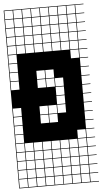

<svg xmlns="http://www.w3.org/2000/svg" viewBox="-68 -848 617 1156"><g transform="rotate(-5 241.0 -269.5)"><path d="M378.6 -803.6V-753.6H428.6V-803.6ZM3.6 -700H53.6V-750H3.6ZM57.1 -700H107.1V-750H57.1ZM110.7 -700H160.7V-750H110.7ZM378.6 -700H428.6V-750H378.6ZM325 -700H375V-750H325ZM271.4 -700H321.4V-750H271.4ZM164.3 -700H214.3V-750H164.3ZM217.9 -700H267.9V-750H217.9ZM3.6 -646.4H53.6V-696.4H3.6ZM57.1 -646.4H107.1V-696.4H57.1ZM110.7 -646.4H160.7V-696.4H110.7ZM378.6 -646.4H428.6V-696.4H378.6ZM164.3 -646.4H214.3V-696.4H164.3ZM325 -646.4H375V-696.4H325ZM217.9 -646.4H267.9V-696.4H217.9ZM271.4 -646.4H321.4V-696.4H271.4ZM271.4 -592.9H321.4V-642.9H271.4ZM325 -592.9H375V-642.9H325ZM217.9 -592.9H267.9V-642.9H217.9ZM378.6 -592.9H428.6V-642.9H378.6ZM164.3 -592.9H214.3V-642.9H164.3ZM110.7 -592.9H160.7V-642.9H110.7ZM57.1 -592.9H107.1V-642.9H57.1ZM3.6 -592.9H53.6V-642.9H3.6ZM325 -539.3H375V-589.3H325ZM378.6 -539.3H428.6V-589.3H378.6ZM271.4 -539.3H321.4V-589.3H271.4ZM217.9 -539.3H267.9V-589.3H217.9ZM164.3 -539.3H214.3V-589.3H164.3ZM110.7 -539.3H160.7V-589.3H110.7ZM57.1 -539.3H107.1V-589.3H57.1ZM3.6 -539.3H53.6V-589.3H3.6ZM378.6 -485.7H428.6V-535.7H378.6ZM3.6 -485.7H53.6V-535.7H3.6ZM3.6 -432.1H53.6V-482.1H3.6ZM164.3 -378.6H214.3V-428.6H164.3ZM3.6 -378.6H53.6V-428.6H3.6ZM217.9 -378.6H267.9V-428.6H217.9ZM3.6 -325H53.6V-375H3.6ZM164.3 -325H214.3V-375H164.3ZM217.9 -325H267.9V-375H217.9ZM271.4 -325H321.4V-375H271.4ZM271.4 -271.4H321.4V-321.4H271.4ZM271.4 -217.9H321.4V-267.9H271.4ZM3.6 -164.3H53.6V-214.3H3.6ZM271.4 -164.3H321.4V-214.3H271.4ZM217.9 -164.3H267.9V-214.3H217.9ZM164.3 -164.3H214.3V-214.3H164.3ZM3.6 -110.7H53.6V-160.7H3.6ZM217.9 -110.7H267.9V-160.7H217.9ZM164.3 -110.7H214.3V-160.7H164.3ZM3.6 -57.1H53.6V-107.1H3.6ZM378.6 -3.6H428.6V-53.6H378.6ZM3.6 -3.6H53.6V-53.6H3.6ZM217.9 50H267.9V0H217.9ZM271.4 50H321.4V0H271.4ZM325 50H375V0H325ZM3.6 50H53.6V0H3.6ZM57.1 50H107.1V0H57.1ZM378.6 50H428.6V0H378.6ZM164.3 50H214.3V0H164.3ZM110.7 50H160.7V0H110.7ZM110.7 103.6H160.7V53.6H110.7ZM271.4 103.6H321.4V53.6H271.4ZM164.3 103.6H214.3V53.6H164.3ZM378.6 103.6H428.6V53.6H378.6ZM217.9 103.6H267.9V53.6H217.9ZM325 103.6H375V53.6H325ZM3.6 103.6H53.6V53.6H3.6ZM57.1 103.6H107.1V53.6H57.1ZM110.7 157.1H160.7V107.1H110.7ZM271.4 157.1H321.4V107.1H271.4ZM164.3 157.1H214.3V107.1H164.3ZM3.6 157.1H53.6V107.1H3.6ZM325 157.1H375V107.1H325ZM217.9 157.1H267.9V107.1H217.9ZM378.6 157.1H428.6V107.1H378.6ZM57.1 157.1H107.1V107.1H57.1ZM57.1 210.7H107.1V160.7H57.1ZM378.6 210.7H428.6V160.7H378.6ZM217.9 210.7H267.9V160.7H217.9ZM325 210.7H375V160.7H325ZM110.7 210.7H160.7V160.7H110.7ZM164.3 210.7H214.3V160.7H164.3ZM3.6 210.7H53.6V160.7H3.6ZM271.4 210.7H321.4V160.7H271.4ZM57.1 264.3H107.1V214.3H57.1ZM110.7 264.3H160.7V214.3H110.7ZM325 264.3H375V214.3H325ZM217.9 264.3H267.9V214.3H217.9ZM164.3 264.3H214.3V214.3H164.3ZM271.4 264.3H321.4V214.3H271.4ZM3.6 264.3H53.6V214.3H3.6ZM378.6 264.3H428.6V214.3H378.6ZM325 -803.6V-753.6H375V-803.6ZM271.4 -803.6V-753.6H321.4V-803.6ZM217.9 -803.6V-753.6H267.9V-803.6ZM164.3 -803.6V-753.6H214.3V-803.6ZM110.7 -803.6V-753.6H160.7V-803.6ZM57.1 -803.6V-753.6H107.1V-803.6ZM3.6 -803.6V-753.6H53.6V-803.6ZM482.1 -803.6H432.1V-753.6H482.1V-750H432.1V-700H482.1V-696.4H432.1V-646.4H482.1V-642.9H432.1V-592.9H482.1V-589.3H432.1V-539.3H482.1V-535.7H432.1V-485.7H482.1V-482.1H432.1V-432.1H482.1V-428.6H432.1V-378.6H482.1V-375H432.1V-325H482.1V-321.4H432.1V-271.4H482.1V-267.9H432.1V-217.9H482.1V-214.3H432.1V-164.3H482.1V-160.7H432.1V-110.7H482.1V-107.1H432.1V-57.1H482.1V-53.6H432.1V-3.6H482.1V0H432.1V50H482.1V53.6H432.1V103.6H482.1V107.1H432.1V157.1H482.1V160.7H432.1V210.7H482.1V214.3H432.1V264.3H482.1V267.9H0V-807.1H482.1Z"/></g></svg>

Font: Jersey 10 Charted
Style: Regular
Weight: 400
Designer: Sarah Cadigan-Fried
Version: Version 1.000; ttfautohint (v1.8.4.7-5d5b)